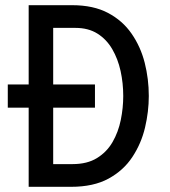

<svg xmlns="http://www.w3.org/2000/svg" viewBox="-20 -720 656 740"><path d="M10 -305V-394.5H346V-305ZM90.5 0V-700H258Q340 -700 396.2 -670.2Q452.5 -640.5 487.2 -590.2Q522 -540 537.8 -477.8Q553.5 -415.5 553.5 -350Q553.5 -290 539 -228.5Q524.5 -167 490.2 -115Q456 -63 398.2 -31.5Q340.5 0 254 0ZM185 -87.5H259.5Q316 -87.5 353.8 -110.8Q391.5 -134 413.8 -172.5Q436 -211 445.5 -257.5Q455 -304 455 -350Q455 -399.5 444.8 -446.2Q434.5 -493 412.5 -530.8Q390.5 -568.5 355.5 -590.5Q320.5 -612.5 270.5 -612.5H185Z"/></svg>

Font: Overpass Mono Medium
Style: Regular
Weight: 500
Monospace: yes
Designer: Delve Withrington, Dave Bailey
Foundry: Delve Fonts LLC
Version: Version 4.000